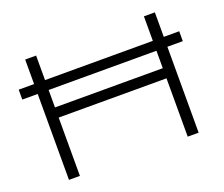

<svg xmlns="http://www.w3.org/2000/svg" viewBox="-112 -839 1173 1006"><g transform="rotate(-20 474.5 -335.5)"><path d="M774.9 0V-325.2H173.8V0H112.8V-479H26.9V-534.2H112.8V-670.9H173.8V-534.2H774.9V-670.9H835.9V-534.2H921.9V-479H835.9V0ZM774.9 -381.8V-479H173.8V-381.8Z"/></g></svg>

Font: Syncopate
Style: Regular
Weight: 300
Width: 7
Designer: Astigmatic (AOETI)
Foundry: Astigmatic (AOETI)
Version: Version 001.000